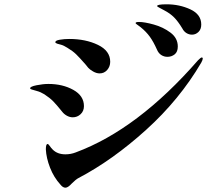

<svg xmlns="http://www.w3.org/2000/svg" viewBox="-20 -871 1040 892"><path d="M827 -739Q807 -772 788.5 -790.5Q770 -809 743 -823Q735 -828 722.5 -834Q710 -840 710 -843Q710 -851 754 -851Q814 -851 864.5 -827.5Q915 -804 915 -757Q915 -735 902 -722.5Q889 -710 872 -710Q858 -710 846 -717.5Q834 -725 827 -739ZM709 -641Q693 -677 676 -700.5Q659 -724 633 -745Q626 -751 618 -756Q610 -761 610 -764Q610 -769 626 -769Q651 -769 694.5 -757Q738 -745 772 -719.5Q806 -694 806 -655Q806 -630 791.5 -618.5Q777 -607 758 -607Q742 -607 729 -615.5Q716 -624 709 -641ZM390 -556 377 -572Q349 -604 333.5 -619Q318 -634 293 -649Q276 -660 262.5 -663.5Q249 -667 246 -668Q237 -671 237 -675Q237 -683 258 -686.5Q279 -690 302 -690Q378 -690 435 -662.5Q492 -635 492 -584Q492 -562 478 -546Q464 -530 443 -530Q428 -530 412.5 -539Q397 -548 390 -556ZM261 -13Q230 -47 212.5 -92Q195 -137 193 -177Q193 -202 201 -202Q205 -202 211 -193Q217 -184 225 -176Q247 -154 284 -154Q309 -154 332 -163Q620 -270 900 -591Q913 -604 917 -604Q922 -604 922 -599Q922 -593 915 -580Q814 -408 658.5 -267.5Q503 -127 345 -44Q333 -38 314 -19Q296 1 284 1Q272 1 261 -13ZM268 -353Q244 -383 228 -399.5Q212 -416 186 -433Q168 -444 150.5 -448.5Q133 -453 128 -455Q120 -457 120 -461Q120 -469 150 -475Q180 -481 205 -481Q271 -481 320.5 -453.5Q370 -426 370 -378Q370 -355 354.5 -340.5Q339 -326 318 -326Q304 -326 290.5 -333.5Q277 -341 268 -353Z"/></svg>

Font: Shippori Mincho
Style: Bold
Weight: 700
Designer: FONTDASU
Foundry: FONTDASU / Google Inc. / but / Adobe
Version: Version 3.110; ttfautohint (v1.8.3)